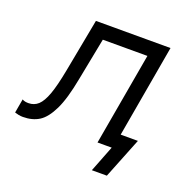

<svg xmlns="http://www.w3.org/2000/svg" viewBox="-146 -635 871 878"><g transform="rotate(20 289.0 -196.0)"><path d="M-29 0 -17 -68Q-11 -64 -3 -62.5Q5 -61 13 -61Q41 -61 60.5 -79Q80 -97 95.5 -139.5Q111 -182 126 -261L175 -520H538L447 0H372L451 -450H234L194 -245Q175 -143 148.5 -88.5Q122 -34 89.5 -13.5Q57 7 11 7Q0 7 -10 5Q-20 3 -29 0ZM441 0H416L437 -70H543L464 128H391Z"/></g></svg>

Font: Fixel Italic Variable Display Thin
Style: Italic
Weight: 100
Italic angle: -10°
Designer: AlfaBravo + MacPaw
Foundry: Kyrylo Tkachov, Marchela Mozhyna, Serhii Makarenko, Maria Weinstein, Zakhar Kryvoshyya
Version: Version 1.210;Glyphs 3.2 (3217)